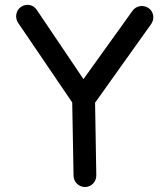

<svg xmlns="http://www.w3.org/2000/svg" viewBox="-20 -709 678 775"><path d="M323.7 45.9C349.1 45.4 369.1 24.4 368.7 -1L363.8 -294.4L590.8 -612.8C605 -633.8 600.1 -663.1 579.1 -676.8C558.1 -690.9 528.8 -686 514.6 -665L316.9 -389.6L127.9 -669.9C113.8 -690.9 85 -695.8 64 -680.7C43.9 -666.5 39.1 -637.7 53.2 -616.7L271.5 -295.4L276.9 0.5C277.3 25.9 298.3 45.9 323.7 45.9Z"/></svg>

Font: Mikhak Medium
Style: Regular
Weight: 500
Designer: Amin Abedi
Version: Version 3.2